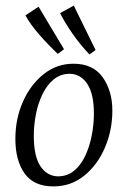

<svg xmlns="http://www.w3.org/2000/svg" viewBox="-20 -654 456 687"><path d="M171 13Q101 13 68 -33.5Q35 -80 35 -157Q35 -229 62 -290Q89 -351 136 -388.5Q183 -426 243 -426Q313 -426 347.5 -377.5Q382 -329 382 -258Q382 -188 355.5 -126Q329 -64 281.5 -25.5Q234 13 171 13ZM187 -23Q221 -23 245.5 -43.5Q270 -64 285.5 -97.5Q301 -131 308.5 -170.5Q316 -210 316 -247Q316 -318 292.5 -353.5Q269 -389 230 -390Q197 -390 172.5 -370Q148 -350 132 -317Q116 -284 108.5 -245Q101 -206 101 -168Q101 -95 124.5 -59.5Q148 -24 187 -23ZM322 -475 300 -459Q267 -494 239.5 -533.5Q212 -573 195 -607L244 -634ZM209 -478 187 -461Q153 -493 121 -529.5Q89 -566 71 -599L118 -630Z"/></svg>

Font: Rasa Light
Style: Italic
Weight: 300
Italic angle: -7.10001°
Designer: Anna Giedrys (Yrsa+Rasa design), David Brezina (Yrsa art-direction, Rasa art-direction, design)
Foundry: Rosetta Type Foundry
Version: Version 2.004